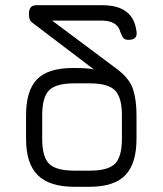

<svg xmlns="http://www.w3.org/2000/svg" viewBox="-20 -717 624 737"><path d="M265 0Q170 0 125 -44.5Q80 -89 80 -184V-274Q80 -370 122.5 -413Q165 -456 260 -456Q325 -456 341 -450L104 -630Q91 -638 91 -663Q91 -697 119 -697H373Q492 -697 504 -596Q509 -564 473 -564Q460 -564 454 -570.5Q448 -577 442 -594Q431 -638 369 -638H180L429 -452Q477 -416 490.5 -375Q504 -334 504 -274V-185Q504 -89 461 -44.5Q418 0 323 0ZM265 -62H325Q395 -62 421.5 -88.5Q448 -115 448 -185V-274Q448 -343 421.5 -370Q395 -397 325 -397H265Q195 -397 168.5 -370.5Q142 -344 142 -274V-184Q142 -115 168.5 -88.5Q195 -62 265 -62Z"/></svg>

Font: Jura Medium
Style: Regular
Weight: 500
Designer: Daniel Johnson, Alexei Vanyashin
Foundry: Daniel Johnson
Version: Version 5.103